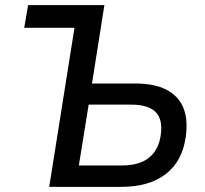

<svg xmlns="http://www.w3.org/2000/svg" viewBox="-20 -725 795 745"><path d="M171 0 269 -617H74L89 -705H385L337 -401H505Q578 -401 624.5 -377.5Q671 -354 690.5 -309Q710 -264 701 -196Q688 -99 623 -49.5Q558 0 452 0ZM286 -83H454Q520 -83 558 -113Q596 -143 604 -203Q612 -263 583 -291Q554 -319 489 -319H324Z"/></svg>

Font: Nunito Sans 10pt SemiCondensed SemiBold
Style: Italic
Weight: 600
Width: 4
Italic angle: -9°
Designer: Vernon Adams
Foundry: Vernon Adams
Version: Version 3.101;gftools[0.9.27]